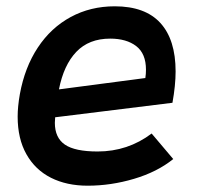

<svg xmlns="http://www.w3.org/2000/svg" viewBox="-20 -579 640 609"><path d="M36 -209Q36 -241 43 -280.5Q58.5 -365.5 100 -428.2Q141.5 -491 204.2 -525Q267 -559 344 -559Q440.5 -559 488.8 -506Q537 -453 537 -352.5Q537 -308.5 527 -253L155 -207Q154 -195 154 -189.5Q154 -142 186 -120.2Q218 -98.5 289.5 -98.5Q385.5 -98.5 461 -155.5L529.5 -74.5Q478.5 -33.5 405.2 -11.8Q332 10 258 10Q191.5 10 141.5 -15.2Q91.5 -40.5 63.8 -89.8Q36 -139 36 -209ZM443 -358Q443 -409 412 -432.8Q381 -456.5 329.5 -456.5Q262 -456.5 222 -414.5Q182 -372.5 167 -295.5L441 -331.5Q443 -344 443 -358Z"/></svg>

Font: JuliaMono BoldItalic
Style: Regular
Weight: 700
Italic angle: -9°
Monospace: yes
Designer: cormullion
Foundry: corm
Version: Version 0.049; ttfautohint (v1.8.4)